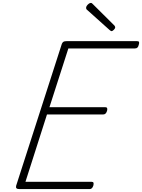

<svg xmlns="http://www.w3.org/2000/svg" viewBox="-20 -1300 977 1320"><path d="M114 0Q99 0 93.5 -5.5Q88 -11 91 -23L405 -998Q409 -1008 415.5 -1012.5Q422 -1017 437 -1017H923Q934 -1017 936 -1011Q938 -1005 934 -992Q931 -979 925 -973Q919 -967 908 -967H450L320 -563H704Q714 -563 716.5 -556.5Q719 -550 716 -538Q712 -525 705.5 -519Q699 -513 689 -513H303L155 -50H610Q620 -50 622.5 -44Q625 -38 622 -25Q618 -12 611.5 -6Q605 0 596 0ZM746 -1086Q743 -1086 740.5 -1088.5Q738 -1091 733 -1094L579 -1232Q574 -1236 573 -1239Q572 -1242 572 -1247Q572 -1253 577 -1260.5Q582 -1268 590 -1274Q598 -1280 604 -1280Q609 -1280 612 -1277.5Q615 -1275 619 -1271L767 -1124Q770 -1120 771 -1117Q772 -1114 772 -1111Q772 -1105 763 -1095.5Q754 -1086 746 -1086Z"/></svg>

Font: Playwrite CO ExtraLight
Style: Regular
Weight: 250
Version: Version 1.002